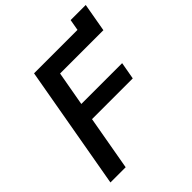

<svg xmlns="http://www.w3.org/2000/svg" viewBox="-215 -925 1061 1061"><g transform="rotate(-45 315.0 -395.0)"><path d="M161.5 -725H501L512.5 -790H630.5L601 -622.5H262.5L226.5 -420.5H545.5L527.5 -319.5H209L152.5 0H33.5Z"/></g></svg>

Font: JuliaMono SemiBoldItalic
Style: Regular
Weight: 600
Italic angle: -9°
Monospace: yes
Designer: cormullion
Foundry: corm
Version: Version 0.049; ttfautohint (v1.8.4)